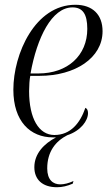

<svg xmlns="http://www.w3.org/2000/svg" viewBox="-20 -566 461 805"><path d="M202 10C207 10 211 10 215 10C165 36 124 78 124 135C124 186 157 219 219 219C241 219 262 214 285 204L288 193C269 202 249 207 233 207C202 207 178 188 178 140C178 70 213 26 262 1C319 -18 349 -60 349 -92C349 -105 344 -111 338 -114C316 -50 276 0 208 0C143 0 102 -69 102 -184C102 -205 104 -236 107 -248H146C295 -248 410 -323 410 -435C410 -505 368 -546 296 -546C127 -546 36 -340 36 -190C36 -57 107 10 202 10ZM141 -258H108C135 -408 197 -535 284 -535C326 -535 346 -508 346 -445C346 -333 263 -258 141 -258Z"/></svg>

Font: Noto Serif Display SemiCondensed Light
Style: Italic
Weight: 300
Width: 4
Italic angle: -12°
Designer: Monotype Design Team
Foundry: Monotype Imaging Inc.
Version: Version 2.009